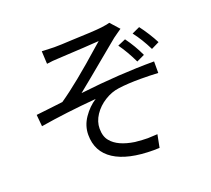

<svg xmlns="http://www.w3.org/2000/svg" viewBox="-135 -941 1269 1157"><g transform="rotate(-20 500.0 -362.5)"><path d="M253 -746Q289 -744 311 -744Q354 -744 422 -748Q571 -753 619 -759Q658 -764 673 -769L724 -712Q705 -699 698 -694Q680 -682 670 -674L619 -632L556 -580Q454 -495 371 -428Q625 -458 847 -458V-384Q790 -387 735 -387Q652 -387 593 -379Q545 -373 500 -345Q455 -317 427.5 -275.5Q400 -234 400 -189Q400 -138 425 -109Q467 -57 573 -41Q623 -36 654 -36Q665 -36 716 -39L700 43L662 44Q497 44 410 -12.5Q323 -69 323 -177Q323 -235 357.5 -285.5Q392 -336 439 -366Q241 -349 79 -322L72 -397L160 -407L244 -417Q357 -494 547 -663L575 -687Q581 -688 536 -685L476 -681L366 -675L312 -672Q275 -671 236 -665L232 -747ZM803 -516 752 -492Q716 -567 677 -621L728 -643Q772 -583 803 -516ZM912 -558 861 -533Q825 -606 783 -660L833 -683Q853 -657 875 -622.5Q897 -588 912 -558Z"/></g></svg>

Font: Merged Yaku Han JP
Style: Regular
Weight: 400
Designer: Ryoko NISHIZUKA 西塚涼子 (kana, bopomofo & ideographs); Paul D. Hunt (Latin, Greek & Cyrillic); Sandoll Communications 산돌커뮤니
Foundry: Adobe
Version: Version 2.004